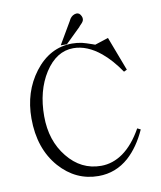

<svg xmlns="http://www.w3.org/2000/svg" viewBox="-93 -924 854 1016"><g transform="rotate(-10 333.5 -416.5)"><path d="M616.2 -186.5 598.6 -195.3Q552.7 -113.3 495.1 -72.3Q439.5 -33.2 377 -33.2Q269.5 -33.2 197.3 -123Q125 -211.9 125 -343.8Q125 -480.5 185.5 -575.2Q248 -671.9 338.9 -671.9Q413.1 -671.9 485.4 -612.3Q535.2 -571.3 582 -502.9L598.6 -510.7L529.3 -693.4L457 -669.9L443.4 -674.8Q407.2 -687.5 390.6 -691.4Q364.3 -697.3 336.9 -697.3Q216.8 -697.3 134.8 -589.8Q56.6 -486.3 56.6 -343.8Q56.6 -181.6 146.5 -79.1Q232.4 17.6 354.5 17.6Q447.3 17.6 517.6 -44.9Q576.2 -97.7 616.2 -186.5ZM276.4 -698.2H309.6L391.6 -778.3V-779.3Q410.2 -796.9 414.1 -806.6Q419.9 -821.3 408.2 -838.9Q397.5 -854.5 377 -847.7Q356.4 -840.8 345.7 -816.4Z"/></g></svg>

Font: Batang
Style: Regular
Weight: 400
Version: Version 2.21